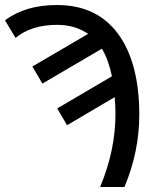

<svg xmlns="http://www.w3.org/2000/svg" viewBox="-40 -745 633 765"><path d="M359 0Q420 -147 420 -289Q420 -325 417 -358L227 -246L188 -313L406 -441Q392 -508 366 -551L129 -412L89 -480L311 -610Q259 -646 187 -646Q85 -646 22 -594L-20 -664Q61 -725 187 -725Q346 -725 430.5 -610Q515 -495 515 -287Q515 -142 456 0Z"/></svg>

Font: Advent Sans Logo
Style: Regular
Weight: 400
Designer: Types & Symbols
Foundry: Types & Symbols
Version: Version 1.002